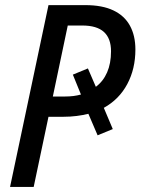

<svg xmlns="http://www.w3.org/2000/svg" viewBox="-20 -734 552 754"><path d="M19.5 0 170.4 -713.9H314.9Q381.8 -713.9 425.3 -693.1Q468.8 -672.4 490.2 -633.3Q511.7 -594.2 511.7 -539.6Q511.7 -463.4 479.7 -403.6Q447.8 -343.8 387.7 -310.5L422.9 -227.1L363.3 -202.6L327.1 -287.1Q305.7 -281.7 281 -278.6Q256.3 -275.4 229 -275.4H170.4L112.3 0ZM187.5 -355H235.4Q252.4 -355 268.1 -356.9Q283.7 -358.9 297.9 -362.8L266.1 -440.9L325.2 -465.3L356.4 -393.1Q385.3 -414.6 400.6 -449.7Q416 -484.9 416 -532.7Q416 -583 388.2 -608.4Q360.4 -633.8 303.2 -633.8H246.1Z"/></svg>

Font: Open Sans SemiCondensed Medium
Style: Italic
Weight: 500
Width: 4
Italic angle: -12°
Designer: Monotype Design Team
Foundry: Monotype Imaging Inc.
Version: Version 3.000